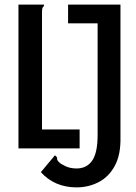

<svg xmlns="http://www.w3.org/2000/svg" viewBox="-20 -643 590 832"><path d="M312 169Q217 169 157 103L218 30Q229 38 227.5 44Q226 50 236 60Q244 68 264.5 77.5Q285 87 312 87Q356 87 379.5 53Q403 19 403 -58V-542H275V-623H502V-51Q504 27 477.5 75.5Q451 124 407 146.5Q363 169 312 169ZM60 0V-623H171Q171 -616 168.5 -614.5Q166 -613 164 -608.5Q162 -604 162 -588V-82H325V0Z"/></svg>

Font: Inconsolata SemiExpanded SemiBold
Style: Regular
Weight: 600
Width: 6
Monospace: yes
Designer: Raph Levien, Cyreal, Brenton Simpson
Foundry: Raph Levien, Cyreal, Google
Version: Version 3.001; ttfautohint (v1.8.2.53-6de2)